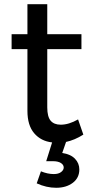

<svg xmlns="http://www.w3.org/2000/svg" viewBox="-20 -673 437 910"><path d="M356 130Q356 170 325 193.5Q294 217 246 217Q200 217 154 196L174 139Q206 152 235 152Q257 152 269.5 142.5Q282 133 282 121Q282 108 268.5 99.5Q255 91 231 91H199L227 2Q174 -4 142 -41.5Q110 -79 110 -147V-440H35V-511H110V-653H204V-511H366V-440H204V-164Q204 -120 220 -101Q236 -82 268 -82Q306 -82 350 -107L375 -35Q334 -9 292 0H293L275 52Q315 58 335.5 79.5Q356 101 356 130Z"/></svg>

Font: Montserrat
Style: Regular
Weight: 400
Designer: Julieta Ulanovsky
Foundry: Julieta Ulanovsky
Version: Version 6.001